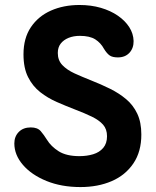

<svg xmlns="http://www.w3.org/2000/svg" viewBox="-20 -735 624 770"><path d="M302.5 15.2Q226.5 15.2 166.4 -9.2Q106.2 -33.8 71.9 -73.8Q37.5 -113.8 37.5 -159.8Q37.5 -187.8 55.4 -205.9Q73.2 -224 103.5 -224Q130.5 -224 143.4 -209Q156.2 -194 168 -175Q184.5 -147.8 215.5 -128.2Q246.5 -108.8 298.5 -108.8Q328.5 -108.8 353.6 -116.4Q378.8 -124 394 -141.9Q409.2 -159.8 409.2 -188.5Q409.2 -217 393.4 -235Q377.5 -253 348.5 -267.1Q319.5 -281.2 279.2 -296.5Q244.2 -310 207.9 -325.9Q171.5 -341.8 141.4 -365.4Q111.2 -389 92.8 -425.4Q74.2 -461.8 74.2 -517Q74.2 -582 103.9 -626Q133.5 -670 184.2 -692.5Q235 -715 298.8 -715Q345.2 -715 384.4 -703.6Q423.5 -692.2 452.6 -672.1Q481.8 -652 498.4 -626.1Q515 -600.2 515.8 -570.5Q516.2 -541.8 499 -523.2Q481.8 -504.8 452.8 -504.8Q431 -504.8 419.8 -512.6Q408.5 -520.5 397 -539.2Q384.2 -563 362.1 -577.1Q340 -591.2 300.2 -591.2Q274.8 -591.2 254.9 -583.1Q235 -575 223.4 -560.1Q211.8 -545.2 211.8 -522.5Q211.8 -493 230.2 -473.8Q248.8 -454.5 279.1 -440.6Q309.5 -426.8 344.8 -412.8Q385 -397 421.2 -379.1Q457.5 -361.2 486 -337.2Q514.5 -313.2 530.6 -278.9Q546.8 -244.5 546.8 -195.8Q547 -127.2 515.1 -79.9Q483.2 -32.5 428 -8.6Q372.8 15.2 302.5 15.2Z"/></svg>

Font: National Park
Style: Regular
Weight: 400
Designer: Andrea Herstowski, Ben Hoepner
Version: Version 1.009